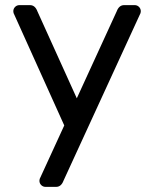

<svg xmlns="http://www.w3.org/2000/svg" viewBox="-20 -540 597 750"><path d="M199 190H158Q148 190 141 183Q134 176 134 166Q134 162 135 159L231 -50L33 -489Q32 -492 32 -496Q32 -506 39 -513Q46 -520 56 -520H97Q117 -520 126 -496L280 -156L436 -496Q445 -520 465 -520H506Q516 -520 523 -513Q530 -506 530 -496Q530 -492 529 -489L228 166Q219 190 199 190Z"/></svg>

Font: Hezaedrus
Style: Regular
Weight: 400
Designer: Hubert & Fischer
Foundry: Hubert & Fischer
Version: Version 1.10;September 3, 2019;FontCreator 11.5.0.2425 64-bi